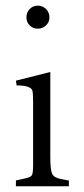

<svg xmlns="http://www.w3.org/2000/svg" viewBox="-20 -651 292 671"><path d="M155.8 -399.4V-102.1Q155.8 -57.1 162.1 -43.7Q168.5 -30.3 191.9 -25.4L220.7 -20V0H35.6V-20.5L69.3 -27.8Q87.4 -31.7 91.8 -39.1Q95.7 -47.4 95.7 -74.7V-294.4Q95.7 -328.1 92.8 -335.4Q85.9 -352.5 38.1 -352.5L35.6 -369.1ZM72.3 -590.3Q72.3 -607.4 83.7 -619.4Q95.2 -631.3 112.3 -631.3Q128.9 -631.3 140.9 -619.4Q152.8 -607.4 152.8 -590.3Q152.8 -573.7 140.9 -562.3Q128.9 -550.8 112.3 -550.8Q95.2 -550.8 83.7 -562.3Q72.3 -573.7 72.3 -590.3Z"/></svg>

Font: Lancelot
Style: Regular
Weight: 400
Designer: Marion Kadi
Foundry: Marion Kadi, Anton Koovit
Version: 1.004